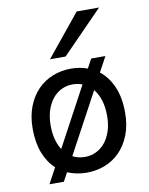

<svg xmlns="http://www.w3.org/2000/svg" viewBox="-90 -846 737 949"><g transform="rotate(-10 278.5 -372.0)"><path d="M136.7 -247.6Q136.7 -209.5 144.8 -179Q152.8 -148.4 168 -125L327.1 -420.9Q304.2 -429.7 278.3 -429.7Q248.5 -429.7 222.7 -417.2Q196.8 -404.8 177.7 -381.3Q158.7 -357.9 147.7 -324.2Q136.7 -290.5 136.7 -247.6ZM419.9 -247.6Q419.9 -291.5 409.2 -325.7Q398.4 -359.9 378.9 -383.3L215.8 -80.6Q242.7 -65.9 278.3 -65.9Q307.6 -65.9 333.5 -78.4Q359.4 -90.8 378.7 -114.3Q397.9 -137.7 408.9 -171.4Q419.9 -205.1 419.9 -247.6ZM462.9 -539.6 421.9 -463.9Q463.4 -431.6 486.8 -377.4Q510.3 -323.2 510.3 -247.6Q510.3 -184.6 491.2 -136Q472.2 -87.4 439.9 -54.4Q407.7 -21.5 364.7 -4.6Q321.8 12.2 273.4 12.2Q246.6 12.2 222.4 7.3Q198.2 2.4 176.3 -6.8L152.8 36.6H80.6L122.6 -41.5Q86.4 -74.7 66.4 -126.2Q46.4 -177.7 46.4 -247.6Q46.4 -310.5 65.4 -359.1Q84.5 -407.7 116.7 -440.7Q148.9 -473.6 191.9 -490.7Q234.9 -507.8 283.2 -507.8Q328.1 -507.8 366.7 -493.7L391.6 -539.6ZM473.6 -781.2 268.6 -571.3H190.4L361.3 -781.2Z"/></g></svg>

Font: Andika Am
Style: Regular
Weight: 400
Designer: Victor Gaultney, Annie Olsen, Julie Remington, Don Collingsworth, Eric Hays, Becca Hirsbrunner
Foundry: SIL International
Version: Version 5.000